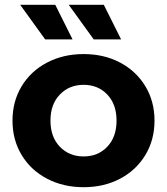

<svg xmlns="http://www.w3.org/2000/svg" viewBox="-20 -771 695 799"><path d="M32 -269Q32 -349 70 -412Q108 -475 175.5 -510.5Q243 -546 328 -546Q413 -546 480 -510.5Q547 -475 585 -412Q623 -349 623 -269Q623 -189 585 -126Q547 -63 480 -27.5Q413 8 328 8Q243 8 175.5 -27.5Q108 -63 70 -126Q32 -189 32 -269ZM465 -269Q465 -337 426.5 -377.5Q388 -418 328 -418Q268 -418 229 -377.5Q190 -337 190 -269Q190 -201 229 -160.5Q268 -120 328 -120Q388 -120 426.5 -160.5Q465 -201 465 -269ZM64 -751H210L282 -607H168ZM266 -751H412L484 -607H370Z"/></svg>

Font: APTA Sans Regular
Style: Bold Italic
Weight: 700
Version: Version 7.200